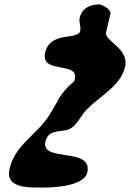

<svg xmlns="http://www.w3.org/2000/svg" viewBox="-20 -780 587 867"><path d="M23 -17C3 69 104 67 170 67C211 67 359 64 374 -1C401 -118 163 -45 185 -140C200 -203 261 -178 299 -200C329 -217 348 -263 373 -287C437 -351 525 -392 545 -479C564 -561 450 -596 459 -633L479 -720C482 -735 444 -760 428 -760C386 -760 350 -743 340 -699C335 -677 347 -661 342 -640C332 -597 207 -641 184 -543C161 -443 337 -505 318 -423C318 -422 315 -415 315 -413C242 -351 247 -326 198 -253C142 -169 48 -125 23 -17Z"/></svg>

Font: Charger
Style: OversprayIt
Weight: 400
Designer: Jasper
Foundry: Cannot Into Space Fonts
Version: Version 0.980